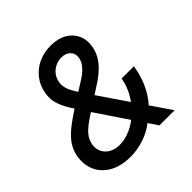

<svg xmlns="http://www.w3.org/2000/svg" viewBox="-193 -891 1058 1058"><g transform="rotate(-45 335.5 -362.5)"><path d="M235.4 10.3Q162.1 10.3 112.3 -17.1Q62.5 -44.4 40.3 -91.8Q18.1 -139.2 27.8 -199.2Q34.7 -238.8 55.2 -270Q75.7 -301.3 112.5 -331.5Q149.4 -361.8 204.6 -397.5L341.3 -483.9Q360.4 -495.6 376.5 -510Q392.6 -524.4 403.8 -541.3Q415 -558.1 418 -578.1Q422.4 -607.4 403.8 -627.2Q385.3 -647 350.6 -647Q324.2 -647 301.5 -635.5Q278.8 -624 263.9 -603.8Q249 -583.5 245.1 -556.2Q242.2 -535.2 248.3 -514.2Q254.4 -493.2 270.5 -466.3Q286.6 -439.5 313 -400.4L586.4 0H468.3L245.1 -331.1Q210.4 -383.3 186.5 -422.1Q162.6 -460.9 152.6 -495.8Q142.6 -530.8 149.4 -571.3Q157.7 -619.6 185.8 -656.5Q213.9 -693.4 257.3 -714.1Q300.8 -734.9 354.5 -734.9Q410.6 -734.9 449 -712.9Q487.3 -690.9 504.4 -653.1Q521.5 -615.2 513.2 -568.4Q508.3 -538.1 493.2 -510.5Q478 -482.9 453.1 -458.3Q428.2 -433.6 394 -410.6L229 -303.2Q182.1 -272.5 159.2 -245.4Q136.2 -218.3 131.8 -185.5Q127.4 -155.3 139.6 -131.1Q151.9 -106.9 177.2 -92.8Q202.6 -78.6 238.3 -78.6Q281.2 -78.6 324.5 -98.4Q367.7 -118.2 404.8 -152.8Q441.9 -187.5 468.3 -232.9Q494.6 -278.3 503.4 -330.1H599.1Q589.4 -270 569.3 -223.1Q549.3 -176.3 522.5 -141.6Q495.6 -106.9 464.8 -83.5L437 -61Q395 -25.4 340.8 -7.6Q286.6 10.3 235.4 10.3Z"/></g></svg>

Font: Inter 24pt Medium
Style: Italic
Weight: 500
Italic angle: -9.3988°
Designer: Rasmus Andersson
Foundry: rsms
Version: Version 4.001;git-66647c0bb